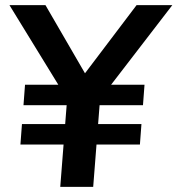

<svg xmlns="http://www.w3.org/2000/svg" viewBox="-20 -732 695 752"><path d="M216 0 247 -396 268 -303 17 -712H158L325 -424H297L515 -712H655L342 -305L376 -396L345 0ZM60 -166 66 -246H534L528 -166ZM72 -320 78 -400H546L540 -320Z"/></svg>

Font: Muli
Style: Bold Italic
Weight: 700
Italic angle: -4.541°
Designer: Vernon Adams
Foundry: Vernon Adams
Version: Version 2.100; ttfautohint (v1.8.1.43-b0c9)